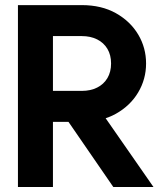

<svg xmlns="http://www.w3.org/2000/svg" viewBox="-20 -743 652 763"><path d="M218.5 -307.6 430.2 0H589.8L352.1 -341.8ZM190.4 -599.6H304.9Q339.8 -599.6 366.1 -586.4Q392.3 -573.2 406.9 -548.8Q421.4 -524.4 421.4 -490.7Q421.4 -457.3 406.9 -432.7Q392.3 -408.2 366.1 -395Q339.8 -381.8 304.9 -381.8H190.4ZM51.3 0H190.4V-258.8H304.9Q383.3 -258.8 440.6 -290.9Q497.8 -323 529.2 -375.9Q560.5 -428.7 560.5 -490.7Q560.5 -553.2 529.2 -605.8Q497.8 -658.4 440.6 -690.6Q383.3 -722.7 304.9 -722.7H51.3Z"/></svg>

Font: Giphurs
Style: Regular
Weight: 400
Version: Version 2.010